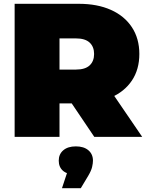

<svg xmlns="http://www.w3.org/2000/svg" viewBox="-20 -720 785 1010"><path d="M57 0V-700H394Q492 -700 563.5 -668Q635 -636 674 -576.5Q713 -517 713 -436Q713 -355 674 -296.5Q635 -238 563.5 -207Q492 -176 394 -176H188L293 -273V0ZM476 0 304 -255H554L728 0ZM293 -247 188 -354H379Q428 -354 451.5 -376Q475 -398 475 -436Q475 -474 451.5 -496Q428 -518 379 -518H188L293 -625ZM306 270 354 125 379 198Q334 198 311.5 178.5Q289 159 289 125Q289 91 313 70.5Q337 50 379 50Q421 50 445 70.5Q469 91 469 125Q469 139 464.5 158.5Q460 178 444 205L405 270Z"/></svg>

Font: MOST Montserrat Black
Style: Regular
Weight: 900
Designer: Julieta Ulanovsky
Foundry: Julieta Ulanovsky
Version: Version 8.000;March 11, 2024;FontCreator 15.0.0.2926 64-bit